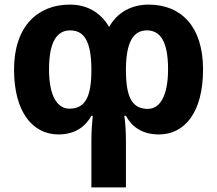

<svg xmlns="http://www.w3.org/2000/svg" viewBox="-20 -574 944 834"><path d="M626 -554C552 -554 490 -521 454 -457C416 -521 358 -554 283 -554C145 -554 41 -461 41 -272C41 -87 122 10 234 10C308 10 352 -26 377 -71H383C380 -42 377 -6 377 37V240H527V37C527 -7 524 -43 520 -71H527C551 -26 595 10 670 10C783 10 862 -87 862 -272C862 -461 765 -554 626 -554ZM285 -442C347 -442 377 -392 377 -270C377 -155 351 -102 282 -102C228 -102 193 -158 193 -272C193 -391 226 -442 285 -442ZM618 -442C678 -442 710 -391 710 -273C710 -160 676 -101 622 -101C552 -101 527 -155 527 -270C527 -391 559 -442 618 -442Z"/></svg>

Font: Noto Sans Display
Style: Bold
Weight: 700
Designer: Monotype Design Team
Foundry: Monotype Imaging Inc.
Version: Version 1.900